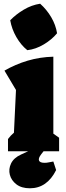

<svg xmlns="http://www.w3.org/2000/svg" viewBox="-20 -814 356 1033"><path d="M23 0V-66Q37 -85 55 -100L66 -330L4 -434Q63 -468 128.5 -487.5Q194 -507 267 -509V-95L298 -73V0ZM196 -794Q231 -763 255.5 -721.5Q280 -680 287 -635Q259 -601 215.5 -575Q172 -549 127 -544Q93 -571 68 -614.5Q43 -658 35 -705Q66 -737 108 -762Q150 -787 196 -794ZM141 199Q96 199 68.5 178Q41 157 33 126.5Q25 96 39.5 65.5Q54 35 94 17L201 -32H239L201 17Q185 38 190 50Q195 62 220 62Q231 62 242.5 59.5Q254 57 267 55L282 101Q233 199 141 199Z"/></svg>

Font: Piazzolla Black
Style: Regular
Weight: 900
Designer: Juan Pablo del Peral
Foundry: Huerta Tipografica
Version: Version 1.330